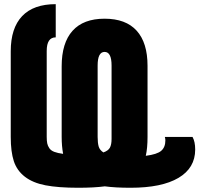

<svg xmlns="http://www.w3.org/2000/svg" viewBox="-20 -887 968 915"><path d="M602.1 7.8Q529.3 7.8 479.5 1Q428.7 7.8 352.5 7.8Q257.3 7.8 196.8 -3.9Q136.2 -15.6 98.4 -44.9Q60.5 -74.2 45.9 -118.9Q31.2 -163.6 31.2 -234.4V-642.6Q31.2 -752.9 85.4 -810.1Q139.6 -867.2 245.6 -867.2V-709Q202.6 -709 202.6 -644V-234.9Q202.6 -215.3 205.1 -203.6Q207.5 -191.9 215.1 -180.7Q222.7 -169.4 238.8 -163.3Q254.9 -157.2 280.8 -153.8Q273.9 -190.9 273.9 -234.4V-570.8Q273.9 -682.6 325.7 -740.2Q377.4 -797.9 478.5 -797.9Q579.6 -797.9 631.3 -740.7Q683.1 -683.6 683.1 -573.2V-234.4Q683.1 -181.2 674.8 -144.5Q729 -151.4 748.5 -168.5Q768.1 -185.5 768.1 -218.3Q768.1 -225.6 765.6 -234.4H897.5Q910.2 -211.9 910.2 -174.3Q910.2 -86.4 830.6 -39.3Q751 7.8 602.1 7.8ZM445.3 -234.9Q445.3 -206.1 450.2 -189Q455.1 -171.9 472.7 -160.6Q495.6 -168.5 503.7 -183.1Q511.7 -197.8 511.7 -225.1V-574.7Q511.7 -639.6 478.5 -639.6Q445.3 -639.6 445.3 -574.7Z"/></svg>

Font: Anton
Style: Regular
Weight: 400
Designer: Vernon Adams, Tural Alisoy
Foundry: Vernon Adams
Version: Version 2.300